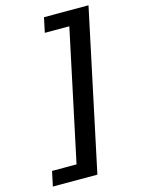

<svg xmlns="http://www.w3.org/2000/svg" viewBox="-157 -939 942 1279"><g transform="rotate(-15 314.0 -299.5)"><path d="M64.7 150.5 43.1 252.5H350.1L584.9 -852.5H277.9L256.3 -750.5H425.3L233.7 150.5Z"/></g></svg>

Font: Hussar Nova
Style: RgIta
Weight: 700
Foundry: Cannot Into Space Fonts
Version: Version 0.99